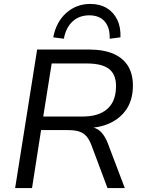

<svg xmlns="http://www.w3.org/2000/svg" viewBox="-20 -957 733 977"><path d="M57 0 169 -705H432Q509 -705 560 -682Q611 -659 635 -615Q659 -571 656 -508Q653 -444 622.5 -399.5Q592 -355 540.5 -331Q489 -307 423 -305V-312L435 -311Q470 -309 492.5 -287Q515 -265 530 -224L615 0H527L445 -219Q434 -248 419 -264.5Q404 -281 382 -288Q360 -295 326 -295H189L143 0ZM200 -364H400Q480 -364 523.5 -400.5Q567 -437 570 -507Q574 -572 538.5 -603Q503 -634 422 -634H243ZM305 -760 251 -767Q266 -846 317.5 -891.5Q369 -937 440 -937Q488 -937 523 -916Q558 -895 576.5 -857Q595 -819 593 -767L538 -760Q540 -816 513 -847.5Q486 -879 434 -879Q383 -879 349 -847.5Q315 -816 305 -760Z"/></svg>

Font: Nunito Sans 10pt
Style: Italic
Weight: 400
Italic angle: -9°
Designer: Vernon Adams
Foundry: Vernon Adams
Version: Version 3.101;gftools[0.9.27]